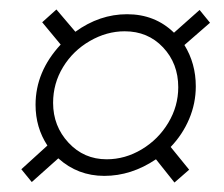

<svg xmlns="http://www.w3.org/2000/svg" viewBox="-20 -466 472 405"><path d="M200 -95Q144 -95 103 -132L47 -82L25 -109L80 -159Q55 -197 55 -245Q55 -315 108 -372L69 -419L99 -446L139 -399Q190 -436 248 -436Q307 -436 347 -397L401 -445L423 -418L369 -371Q393 -332 393 -284Q393 -248 379 -215Q365 -182 340 -156L379 -108L348 -81L309 -130Q257 -95 200 -95ZM356 -282Q356 -332 324 -366Q292 -400 243 -400Q205 -400 169.5 -379.5Q134 -359 113 -324.5Q92 -290 92 -249Q92 -200 124.5 -165Q157 -130 205 -130Q244 -130 279 -151Q314 -172 335 -207Q356 -242 356 -282Z"/></svg>

Font: Unna Medium
Style: Italic
Weight: 500
Italic angle: -8.05°
Designer: Jorge de Buen Unna
Foundry: Omnibus-Type
Version: Version 2.008